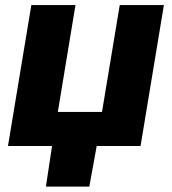

<svg xmlns="http://www.w3.org/2000/svg" viewBox="-20 -562 662 739"><path d="M10.7 0 100.6 -542.5H270.5L202.6 -131.3H372.6L440.9 -542.5H610.8L521 0ZM156.7 156.2 185.1 -31.2H357.9L323.7 156.2Z"/></svg>

Font: Inter 16pt ExtraBold
Style: Italic
Weight: 800
Italic angle: -9.3988°
Version: Version 4.001;git-66647c0bb